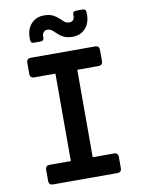

<svg xmlns="http://www.w3.org/2000/svg" viewBox="-101 -1022 803 1090"><g transform="rotate(-10 300.0 -477.0)"><path d="M115.1 0Q90.4 0 90.4 -24.7V-88.3Q90.4 -113 115.1 -113H237V-617H115.1Q90.4 -617 90.4 -641.7V-705.3Q90.4 -730 115.1 -730H484.9Q509.6 -730 509.6 -705.3V-641.7Q509.6 -617 484.9 -617H363V-113H484.9Q509.6 -113 509.6 -88.3V-24.7Q509.6 0 484.9 0ZM370 -806.2Q338.8 -806.2 319.5 -815.8Q300.2 -825.5 287.2 -838.3Q274.2 -851.1 262.5 -860.8Q250.8 -870.4 235 -870.4Q222 -870.4 213.5 -861.6Q205 -852.8 205 -836.5V-831.2Q205 -811.2 185 -811.2H148.3Q128.3 -811.2 128.3 -831.2V-844.1Q128.3 -893.2 156.5 -923.5Q184.7 -953.8 230 -953.8Q261.2 -953.8 280.5 -944.2Q299.8 -934.5 312.8 -921.7Q325.8 -908.9 337.5 -899.2Q349.2 -889.6 365 -889.6Q379 -889.6 387 -897.5Q395 -905.5 395 -920.5V-928.8Q395 -948.8 415 -948.8H451.7Q471.7 -948.8 471.7 -928.8V-915.9Q471.7 -866.8 444 -836.5Q416.3 -806.2 370 -806.2Z"/></g></svg>

Font: Pitagon Sans Mono
Style: Regular
Weight: 400
Monospace: yes
Designer: Travis Tran
Foundry: Pitagon
Version: Version 1.001;gftools[0.9.26]